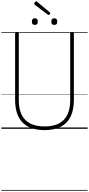

<svg xmlns="http://www.w3.org/2000/svg" viewBox="-20 -1892 1307 2820"><path d="M636 19Q529 19 447.5 -9Q366 -37 311.5 -92.5Q257 -148 229.5 -231Q202 -314 202 -423V-1404Q202 -1414 208.5 -1418.5Q215 -1423 229 -1423Q243 -1423 249.5 -1418.5Q256 -1414 256 -1404V-421Q256 -292 298.5 -206Q341 -120 425.5 -77.5Q510 -35 636 -35Q761 -35 844 -77.5Q927 -120 969 -206Q1011 -292 1011 -421V-1404Q1011 -1414 1017 -1418.5Q1023 -1423 1037 -1423Q1065 -1423 1065 -1404V-423Q1065 -277 1016.5 -178.5Q968 -80 872.5 -30.5Q777 19 636 19ZM491 -1526Q470 -1526 459 -1537.5Q448 -1549 448 -1574Q448 -1600 459 -1612Q470 -1624 492 -1624Q514 -1624 524.5 -1611.5Q535 -1599 535 -1575Q536 -1549 524.5 -1537.5Q513 -1526 491 -1526ZM777 -1526Q755 -1526 744.5 -1537.5Q734 -1549 734 -1574Q734 -1600 744.5 -1612Q755 -1624 777 -1624Q798 -1624 809.5 -1611.5Q821 -1599 821 -1575Q821 -1549 810 -1537.5Q799 -1526 777 -1526ZM692 -1672Q689 -1672 686 -1674Q683 -1676 679 -1679L490 -1823Q485 -1828 483.5 -1831Q482 -1834 482 -1838Q482 -1845 487 -1853Q492 -1861 499.5 -1866.5Q507 -1872 513 -1872Q518 -1872 521.5 -1869.5Q525 -1867 529 -1863L712 -1710Q716 -1706 717 -1702.5Q718 -1699 718 -1696Q718 -1689 709 -1680.5Q700 -1672 692 -1672ZM0 898H1267V908H0ZM0 -20H1267V0H0ZM0 -505H1267V-500H0ZM0 -1418H1267V-1408H0Z"/></svg>

Font: Playwrite FR Trad Guides
Style: Regular
Weight: 400
Designer: Veronika Burian, José Scaglione
Foundry: TypeTogether
Version: Version 1.003